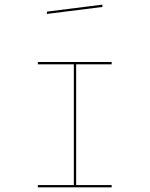

<svg xmlns="http://www.w3.org/2000/svg" viewBox="-20 -897 645 827"><path d="M461 -90H143V-100H298V-620H143V-630H461V-620H308V-100H461ZM182 -847 421 -877V-867L182 -837Z"/></svg>

Font: Bungee Hairline
Style: Regular
Weight: 400
Designer: David Jonathan Ross
Foundry: David Jonathan Ross
Version: Version 1.000;PS 1.0;hotconv 1.0.72;makeotf.lib2.5.5900